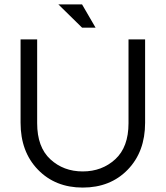

<svg xmlns="http://www.w3.org/2000/svg" viewBox="-20 -840 749 868"><path d="M561 -662H636V-285Q636 -154 557.5 -73Q479 8 354 8Q230 8 151.5 -73Q73 -154 73 -285V-662H148V-283Q148 -175 207.5 -120Q267 -65 354 -65Q441 -65 501 -120Q561 -175 561 -283ZM351 -820 412 -715H351L244 -820Z"/></svg>

Font: Questrial
Style: Regular
Weight: 400
Designer: Joe Prince
Foundry: Joe Prince
Version: Version 1.002